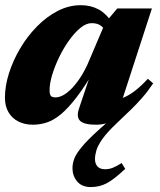

<svg xmlns="http://www.w3.org/2000/svg" viewBox="-20 -478 634 759"><path d="M585.5 -148.5Q564 -116.5 541.8 -91.2Q519.5 -66 497.5 -44.5L441 9.5Q403 45.5 384.8 71.5Q366.5 97.5 361 116.5Q355.5 135.5 355.5 151Q355.5 168.5 365.2 179.8Q375 191 395.5 191Q411.5 191 426 185.2Q440.5 179.5 461 166.5L475 189.5Q430.5 231.5 401.8 246.5Q373 261.5 339 261.5Q303.5 261.5 285 239.2Q266.5 217 266.5 187Q266.5 170 273 151Q279.5 132 302.5 103.8Q325.5 75.5 374.5 31.5L429 -17L437.5 -5.5Q417.5 5 398.2 10Q379 15 359.5 15Q313.5 15 297.2 0.2Q281 -14.5 292 -48L347.5 -213L360.5 -212.5Q318.5 -140.5 284.2 -95.5Q250 -50.5 221 -26.5Q192 -2.5 165 6.2Q138 15 110 15Q78 15 53 2.5Q28 -10 13.8 -34Q-0.5 -58 -0.5 -92Q-0.5 -138 15.5 -188.5Q31.5 -239 59.8 -286.8Q88 -334.5 126 -373.2Q164 -412 208.2 -434.8Q252.5 -457.5 299.5 -457.5Q338 -457.5 369 -441.2Q400 -425 426.5 -384L400 -347Q394.5 -363.5 380.5 -375Q366.5 -386.5 342.5 -386.5Q320.5 -386.5 297.5 -367.5Q274.5 -348.5 252.8 -318Q231 -287.5 213.8 -251.8Q196.5 -216 186.2 -181.8Q176 -147.5 176 -122Q176 -105.5 180.8 -99.2Q185.5 -93 200 -93Q213 -93 228.5 -101Q244 -109 260.8 -125.5Q277.5 -142 294.2 -166.5Q311 -191 326 -223.5L396 -388L443.5 -444.5H580.5L448.5 -38.5L424 -81Q447.5 -83.5 469.2 -92.5Q491 -101.5 514.2 -119.5Q537.5 -137.5 564.5 -166.5Z"/></svg>

Font: Newsreader 24pt ExtraBold
Style: Italic
Weight: 800
Italic angle: -17°
Designer: Hugues Gentile
Foundry: Production Type
Version: Version 1.003